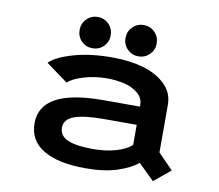

<svg xmlns="http://www.w3.org/2000/svg" viewBox="-77 -776 1005 882"><g transform="rotate(10 425.0 -334.5)"><path d="M238 -610Q238 -641 259 -662.2Q280 -683.5 310.5 -683.5Q341 -683.5 362 -662.2Q383 -641 383 -610Q383 -579.5 362 -558.5Q341 -537.5 310.5 -537.5Q280 -537.5 259 -558.5Q238 -579.5 238 -610ZM524.5 -537.5Q494.5 -537.5 473.2 -558.5Q452 -579.5 452 -610Q452 -641 473.2 -662.2Q494.5 -683.5 524.5 -683.5Q555.5 -683.5 576.5 -662.2Q597.5 -641 597.5 -610Q597.5 -579.5 576.2 -558.5Q555 -537.5 524.5 -537.5ZM408 -512Q489.5 -512 553.8 -493.5Q618 -475 657.5 -436Q697 -397 697 -342.5V-119.5L767 -48L690 15.5L616 -57Q583 -29 522.8 -9Q462.5 11 373.5 11Q247.5 11 178 -30.2Q108.5 -71.5 108.5 -153Q108.5 -311.5 401 -311.5H572V-320.5Q572 -351.5 546.5 -373Q521 -394.5 483.2 -403.8Q445.5 -413 400 -413Q345 -413 293.8 -397.8Q242.5 -382.5 221 -361.5L119 -436Q149.5 -467 227.8 -489.5Q306 -512 408 -512ZM392.5 -82Q452 -82 499.8 -95.8Q547.5 -109.5 572 -133V-226.5H420Q324 -226.5 280 -209.5Q236 -192.5 236 -155Q236 -115.5 276 -98.8Q316 -82 392.5 -82Z"/></g></svg>

Font: League Mono Wide Medium
Style: Regular
Weight: 500
Width: 8
Designer: Tyler Finck
Foundry: The League of Moveable Type / Tyler Finck
Version: Version 2.210